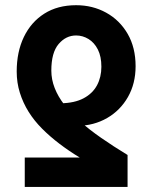

<svg xmlns="http://www.w3.org/2000/svg" viewBox="-20 -733 593 753"><path d="M278.5 -712.6Q343.2 -712.6 396.2 -683.4Q449.2 -654.3 480.5 -600.5Q511.8 -546.6 511.8 -473.3Q511.8 -405.3 481.8 -352.6Q451.8 -300 400.1 -270.1Q348.4 -240.2 283.3 -239.3L218.3 -327.9Q272.6 -328.8 307.9 -347.6Q343.1 -366.3 360.4 -398.4Q377.6 -430.6 377.6 -471.3Q377.6 -511.4 363.9 -538.6Q350.1 -565.8 327.3 -579.9Q304.4 -593.9 278.5 -593.9Q238.6 -593.9 210 -560.4Q181.3 -526.9 181.3 -456.2Q181.3 -421.4 194.4 -387.9Q207.4 -354.4 232.5 -322Q257.7 -289.6 293.9 -257.1Q330.1 -224.6 377.2 -192Q424.2 -159.3 480.3 -125.2V0H77.1V-115.3H292.5Q250.9 -140.5 213.5 -168.9Q176.1 -197.3 145.1 -228.4Q114.1 -259.4 92.2 -294.5Q70.3 -329.6 57.9 -369.2Q45.5 -408.8 45.5 -452.6Q45.5 -529.5 73.6 -588Q101.8 -646.5 153.8 -679.5Q205.8 -712.6 278.5 -712.6Z"/></svg>

Font: Source Sans 3 VF
Style: Regular
Weight: 200
Designer: Paul D. Hunt
Foundry: Adobe
Version: Version 3.046;hotconv 1.0.118;makeotfexe 2.5.65603